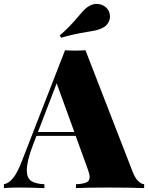

<svg xmlns="http://www.w3.org/2000/svg" viewBox="-41 -966 760 986"><path d="M0 0ZM455.1 -945.8Q474.6 -945.8 491.7 -936.3Q508.8 -926.8 518.1 -908.2Q523.9 -895 523.9 -881.8Q523.9 -863.8 513.9 -847.7Q503.9 -831.5 486.3 -823.2Q470.7 -814.9 453.6 -810.8Q436.5 -806.6 406.7 -802.2Q331.5 -790 272.9 -772L266.1 -784.2Q314.9 -825.7 362.3 -882.8Q383.3 -907.7 395.5 -919.4Q407.7 -931.2 424.3 -939Q438 -945.8 455.1 -945.8ZM699.2 -20V0Q627 -2.9 517.1 -2.9Q402.8 -2.9 349.1 0V-20Q386.7 -21.5 403.1 -29.3Q419.4 -37.1 419.4 -56.6Q419.4 -71.8 407.2 -104L347.7 -268.1H146L128.9 -223.1Q96.7 -139.2 96.7 -92.8Q96.7 -51.8 119.4 -36.6Q142.1 -21.5 187 -20V0Q112.3 -2.9 56.2 -2.9Q8.8 -2.9 -21 0V-20Q3.4 -23.9 25.6 -50.8Q47.9 -77.6 70.8 -137.2L293 -708Q314.5 -706.1 345.7 -706.1Q377 -706.1 397.9 -708L640.1 -84Q652.8 -51.8 668.5 -36.4Q684.1 -21 699.2 -20ZM250 -538.1 153.8 -288.1H340.8Z"/></svg>

Font: TypoPRO Playfair Display SC
Style: Regular
Weight: 900
Designer: Claus Eggers Sørensen
Foundry: Claus Eggers Sørensen
Version: Version 1.004;PS 001.004;hotconv 1.0.70;makeotf.lib2.5.58329